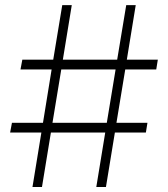

<svg xmlns="http://www.w3.org/2000/svg" viewBox="-20 -748 673 768"><path d="M365.2 0 400.9 -217.8H183.6L147.9 0H109.9L145.5 -217.8H20.5L27.8 -256.8H151.9L186.5 -470.2H62L69.3 -509.3H192.9L229 -727.5H267.1L231.4 -509.3H448.7L484.9 -727.5H522.9L487.3 -509.3H611.3L605 -470.2H481L445.8 -256.8H569.8L563.5 -217.8H439.5L403.8 0ZM189.9 -256.8H407.2L442.4 -470.2H225.1Z"/></svg>

Font: Inter Extra Light
Style: Regular
Weight: 200
Designer: Rasmus Andersson
Foundry: rsms
Version: Version 4.000;git-3c8e0fc